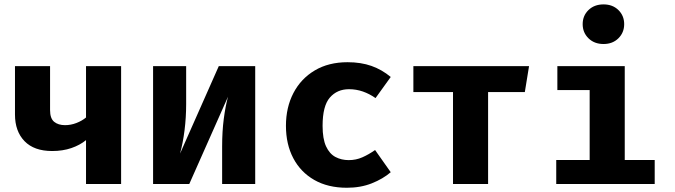

<svg xmlns="http://www.w3.org/2000/svg" viewBox="-20 -850 3117 887"><path d="M539.5 -544.6V0H377.4V-202.6Q349.2 -179.5 309.5 -165.9Q269.7 -152.3 221 -152.3Q137.4 -152.3 93.3 -197.9Q49.2 -243.6 49.2 -321V-544.6H211.3V-341.5Q211.3 -302.6 230.3 -287.2Q249.2 -271.8 280.5 -271.8Q307.2 -271.8 333.1 -281.8Q359 -291.8 377.4 -307.2V-544.6Z M1159 -544.6V0H1006.2V-173.3Q1006.2 -242.6 1013.8 -301Q1021.5 -359.5 1033.3 -403.1L854.4 0H687.2V-544.6H840V-369.2Q840 -307.7 832.6 -248.5Q825.1 -189.2 811.8 -140.5L990.8 -544.6Z M1591.3 -110.3Q1624.6 -110.3 1654.1 -123.3Q1683.6 -136.4 1712.8 -156.9L1785.1 -54.4Q1749.2 -23.6 1697.7 -3.1Q1646.2 17.4 1582.6 17.4Q1494.9 17.4 1431.8 -18.7Q1368.7 -54.9 1334.9 -119.2Q1301 -183.6 1301 -268.7Q1301 -353.8 1335.6 -420.3Q1370.3 -486.7 1434.1 -524.6Q1497.9 -562.6 1585.6 -562.6Q1647.7 -562.6 1696.2 -545.4Q1744.6 -528.2 1785.1 -494.4L1714.9 -396.9Q1687.2 -416.4 1656.4 -427.2Q1625.6 -437.9 1592.3 -437.9Q1537.4 -437.9 1503.8 -399.2Q1470.3 -360.5 1470.3 -268.7Q1470.3 -208.7 1486.2 -174.1Q1502.1 -139.5 1529.5 -124.9Q1556.9 -110.3 1591.3 -110.3Z M2424.1 -544.6 2404.6 -424.6H2234.9V0H2072.8V-424.6H1889.7V-544.6Z M2768.2 -829.7Q2810.3 -829.7 2836.9 -803.6Q2863.6 -777.4 2863.6 -738.5Q2863.6 -699.5 2836.9 -673.1Q2810.3 -646.7 2768.2 -646.7Q2725.6 -646.7 2698.7 -673.1Q2671.8 -699.5 2671.8 -738.5Q2671.8 -777.4 2698.7 -803.6Q2725.6 -829.7 2768.2 -829.7ZM2866.2 -544.6V-110.8H3004.6V0H2549.7V-110.8H2704.1V-433.8H2554.9V-544.6Z"/></svg>

Font: FiraCode Nerd Font Mono
Style: Bold
Weight: 700
Monospace: yes
Designer: Carrois Corporate, Edenspiekermann AG, Nikita Prokopov
Foundry: Carrois Corporate, Edenspiekermann AG, Nikita Prokopov
Version: Version 6.002;Nerd Fonts 3.3.0